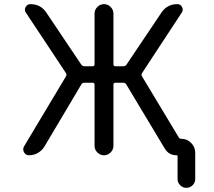

<svg xmlns="http://www.w3.org/2000/svg" viewBox="-20 -775 1040 933"><path d="M439.5 -66.4V-363.3Q439.5 -373 429.7 -373H389.6Q379.9 -373 375 -364.3L196.3 -63.5Q184.6 -43.9 164.6 -32.2Q144.5 -20.5 121.1 -20.5Q104.5 -20.5 96.7 -35.2Q92.8 -42 92.8 -48.8Q92.8 -55.7 96.7 -63.5L300.8 -404.3Q305.7 -413.1 299.8 -420.9L105.5 -713.9Q96.7 -726.6 104.5 -740.7Q112.3 -754.9 127.9 -754.9Q177.7 -754.9 205.1 -713.9L375 -460.9Q380.9 -453.1 390.6 -453.1H429.7Q439.5 -453.1 439.5 -462.9V-709Q439.5 -727.5 453.1 -741.2Q466.8 -754.9 485.4 -754.9Q503.9 -754.9 517.6 -741.2Q531.2 -727.5 531.2 -709V-462.9Q531.2 -453.1 541 -453.1H579.1Q588.9 -453.1 594.7 -460.9L764.6 -713.9Q792 -754.9 841.8 -754.9Q857.4 -754.9 864.7 -740.7Q872.1 -726.6 863.3 -713.9L670.9 -420.9Q665 -413.1 669.9 -404.3L848.6 -107.4Q852.5 -100.6 860.4 -100.6Q888.7 -100.6 908.7 -80.6Q928.7 -60.5 928.7 -32.2V94.7Q928.7 112.3 916 125Q903.3 137.7 885.7 137.7Q868.2 137.7 855.5 125Q842.8 112.3 842.8 94.7V-15.6Q842.8 -20.5 837.9 -20.5Q799.8 -20.5 780.3 -53.7L593.8 -364.3Q588.9 -373 579.1 -373H541Q531.2 -373 531.2 -363.3V-66.4Q531.2 -47.9 517.6 -34.2Q503.9 -20.5 485.4 -20.5Q466.8 -20.5 453.1 -34.2Q439.5 -47.9 439.5 -66.4Z"/></svg>

Font: Rounded-X Mgen+ 2m regular
Style: Regular
Weight: 400
Designer: [Source Han Sans]
Ryoko NISHIZUKA  (kana & ideographs); Paul D. Hunt (Latin, Greek & Cyrillic); Wenlong ZHANG  (bopomofo
Version: Version 1.059.20150602